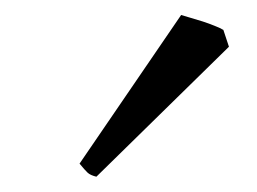

<svg xmlns="http://www.w3.org/2000/svg" viewBox="-20 -732 336 251"><path d="M279.3 -670.9 106 -501Q98.1 -502.9 94.5 -506.3Q90.8 -509.8 84 -518.1L216.8 -712.4Q221.7 -710.9 229.2 -708.7Q236.8 -706.5 245.1 -703.9Q253.4 -701.2 260.7 -698.2Q268.1 -695.3 272 -692.9Z"/></svg>

Font: Gentium Plus Viet
Style: Italic
Weight: 400
Italic angle: -8°
Designer: J. Victor Gaultney, Annie Olsen, Iska Routamaa, Becca Hirsbrunner
Foundry: SIL International
Version: Version 5.000